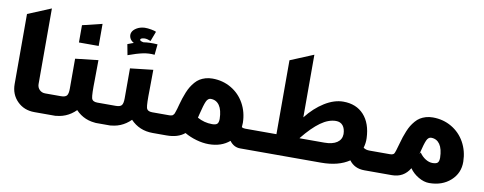

<svg xmlns="http://www.w3.org/2000/svg" viewBox="-67 -1128 3690 1464"><g transform="rotate(10 1778.5 -396.0)"><path d="M55.2 -185.1V-727.1L234.9 -801.8V-216.8Q234.9 -190.4 252.4 -172.6Q270 -154.8 296.9 -154.8H405.8V0H240.2Q160.2 0 107.7 -52.5Q55.2 -105 55.2 -185.1Z M475.6 -455.1 652.8 -475.1Q652.8 -413.6 651.4 -322.8Q648.9 -208 655.8 -181.4Q662.6 -154.8 699.7 -154.8H830.6V0H731.4Q627.9 0 559.6 -71.8Q487.8 0 385.7 0H287.6V-154.8H418.5Q452.1 -154.8 463.9 -169.2Q475.6 -183.6 475.6 -223.1ZM482.9 -582V-715.8L635.7 -752.9V-582Z M900.4 -455.1 1077.6 -475.1Q1077.6 -413.6 1076.2 -322.8Q1073.7 -208 1080.6 -181.4Q1087.4 -154.8 1124.5 -154.8H1255.4V0H1156.2Q1052.7 0 984.4 -71.8Q912.6 0 810.5 0H712.4V-154.8H843.3Q877 -154.8 888.7 -169.2Q900.4 -183.6 900.4 -223.1ZM864.3 -550.8 848.6 -633.8Q854 -635.7 863.5 -639.4Q873 -643.1 880.6 -646Q888.2 -648.9 895.5 -650.9Q870.1 -665.5 862.3 -687Q854.5 -708.5 863 -728Q871.6 -747.6 897 -762.7Q922.4 -777.8 957.5 -779.8Q981 -780.3 1009 -775.1Q1037.1 -770 1047.4 -764.2L1018.6 -688Q992.2 -699.2 971.7 -699.2Q970.2 -699.2 967 -698.7Q963.9 -698.2 962.4 -698.2Q939 -694.8 939 -684.6Q938.5 -674.8 961.9 -669.9Q964.8 -669.4 968.3 -668.9Q1013.7 -676.3 1075.7 -671.9L1067.4 -589.8Q1023.4 -594.7 977.1 -585Q930.7 -575.2 864.3 -550.8Z M1591.3 9.8Q1545.4 9.8 1495.4 -4.4Q1445.3 -18.6 1403.3 -43Q1352.1 0 1263.2 0H1167.5V-154.8H1244.1Q1255.9 -154.8 1260.3 -154.8Q1264.6 -154.8 1272.2 -156.5Q1279.8 -158.2 1282 -159.2Q1284.2 -160.2 1289.6 -166.3Q1294.9 -172.4 1296.4 -177Q1297.9 -181.6 1302.5 -194.3Q1307.1 -207 1309.8 -217.3Q1312.5 -227.5 1318.4 -249Q1326.7 -278.3 1333.5 -299.8Q1340.3 -321.3 1351.3 -347.7Q1362.3 -374 1373.8 -392.8Q1385.3 -411.6 1401.6 -430.7Q1418 -449.7 1436.8 -461.4Q1455.6 -473.1 1480.5 -480.5Q1505.4 -487.8 1534.2 -487.8Q1614.3 -487.8 1679.4 -449.7Q1744.6 -411.6 1781.7 -345Q1818.8 -278.3 1820.3 -195.8Q1820.3 -184.6 1818.4 -162.1Q1828.6 -154.8 1846.2 -154.8H1977.1V0H1833.5Q1784.2 0 1751.5 -43.9Q1688.5 9.8 1591.3 9.8ZM1590.3 -145Q1618.7 -145 1629.6 -155.3Q1640.6 -165.5 1641.1 -193.8Q1639.6 -262.7 1615.2 -297.9Q1590.8 -333 1548.3 -333Q1525.9 -333 1513.2 -304.7Q1500.5 -276.4 1483.4 -205.1Q1482.4 -200.2 1479.7 -189.9Q1477.1 -179.7 1476.1 -174.8Q1529.8 -145 1590.3 -145Z M1915 -154.8H2087.4V-727.1L2267.1 -801.8V-316.9Q2328.6 -395.5 2402.8 -441.7Q2477.1 -487.8 2547.4 -487.8Q2647.9 -487.8 2706.8 -423.3Q2765.6 -358.9 2770 -244.1Q2771.5 -206.5 2760.3 -168.9Q2777.8 -154.8 2808.1 -154.8H2939.5V0H2795.4Q2718.8 0 2677.2 -56.2Q2594.7 0 2459.5 0H1915ZM2518.1 -333Q2460.4 -333 2399.2 -289.1Q2337.9 -245.1 2267.1 -157.2V-154.8H2458Q2521 -154.8 2555.7 -178.2Q2590.3 -201.7 2591.3 -244.1Q2590.3 -286.6 2571.3 -309.8Q2552.2 -333 2518.1 -333Z M3297.9 9.8Q3257.8 9.8 3215.1 -15.1Q3172.4 -40 3146 -78.1Q3100.1 0 3007.8 0H2873.5V-154.8H2963.9Q2964.4 -154.8 2964.8 -154.8Q2990.7 -154.8 2998.3 -166.7Q3005.9 -178.7 3024.9 -249Q3033.2 -278.3 3040 -299.8Q3046.9 -321.3 3057.9 -347.7Q3068.8 -374 3080.3 -392.8Q3091.8 -411.6 3108.2 -430.7Q3124.5 -449.7 3143.3 -461.4Q3162.1 -473.1 3187 -480.5Q3211.9 -487.8 3240.7 -487.8Q3320.8 -487.8 3386 -449.7Q3451.2 -411.6 3488.3 -345Q3525.4 -278.3 3526.9 -195.8Q3528.3 -106.9 3463.6 -48.6Q3398.9 9.8 3297.9 9.8ZM3296.9 -145Q3325.2 -145 3336.2 -155.3Q3347.2 -165.5 3347.7 -193.8Q3346.2 -262.7 3321.8 -297.9Q3297.4 -333 3254.9 -333Q3232.4 -333 3219.7 -304.7Q3207 -276.4 3189.9 -205.1Q3188 -199.2 3188 -194.8L3194.8 -209Q3215.3 -178.7 3242.7 -161.9Q3270 -145 3296.9 -145Z"/></g></svg>

Font: LT Superior Black
Style: Regular
Weight: 900
Designer: Daniel Lyons
Foundry: LyonsType
Version: Version 2.005